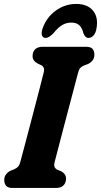

<svg xmlns="http://www.w3.org/2000/svg" viewBox="-20 -932 501 952"><path d="M250.5 -127Q247 -112.5 250.8 -104Q254.5 -95.5 264 -90.5L283 -83Q307.5 -69.5 307.5 -46.5Q307.5 -25.5 294.8 -12.8Q282 0 258 0H43Q18.5 0 9.8 -11.2Q1 -22.5 1 -39.5Q1 -56.5 10.5 -68.2Q20 -80 32.5 -85.5L50 -92.5Q62.5 -98 69.8 -105.8Q77 -113.5 81.5 -132Q88.5 -158.5 100.2 -202.2Q112 -246 125.5 -298Q139 -350 152.8 -402.2Q166.5 -454.5 178.2 -499.5Q190 -544.5 197 -574Q203.5 -599.5 183 -609.5L166.5 -617Q141.5 -631 141.5 -653.5Q141.5 -675 154.2 -687.5Q167 -700 191 -700H406Q431 -700 439.5 -689Q448 -678 448 -661Q448 -643.5 438.5 -632Q429 -620.5 416 -614.5L396 -607Q384 -602 377.5 -594.5Q371 -587 366.5 -569Q358.5 -539.5 346.8 -494.2Q335 -449 321 -396.5Q307 -344 293.5 -292.2Q280 -240.5 268.8 -197Q257.5 -153.5 250.5 -127ZM333 -820Q308 -820 287.2 -807Q266.5 -794 245 -767.5Q222.5 -744 207 -744Q192.5 -744 188.2 -756.5Q184 -769 190.5 -789Q210 -845.5 256 -879Q302 -912.5 358 -912.5Q414 -912.5 441.5 -878.8Q469 -845 458 -788.5Q454.5 -768.5 443.8 -756.2Q433 -744 418.5 -744Q402.5 -744 393.5 -767.5Q387 -794 373 -807Q359 -820 333 -820Z"/></svg>

Font: Fraunces 144pt SuperSoft
Style: Bold Italic
Weight: 700
Italic angle: -16°
Version: Version 1.000;[0bf87f6ff]